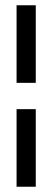

<svg xmlns="http://www.w3.org/2000/svg" viewBox="-20 -640 191 730"><path d="M43 70H116V-225H43ZM43 -325H116V-620H43Z"/></svg>

Font: Charger Sport
Style: DfExt
Weight: 400
Designer: Jasper
Foundry: Cannot Into Space Fonts
Version: Version 1.1